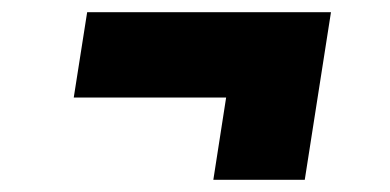

<svg xmlns="http://www.w3.org/2000/svg" viewBox="-20 -446 640 315"><path d="M330 -151 351 -286H101L123 -426H523L480 -151Z"/></svg>

Font: JetBrains Mono NL ExtraBold
Style: Italic
Weight: 800
Italic angle: -9°
Monospace: yes
Designer: Philipp Nurullin, Konstantin Bulenkov
Foundry: JetBrains
Version: Version 2.305; ttfautohint (v1.8.4.7-5d5b)